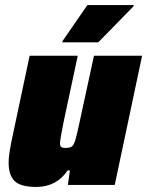

<svg xmlns="http://www.w3.org/2000/svg" viewBox="-20 -730 581 758"><path d="M14 -89Q14 -123 32 -204L97 -510H287L231 -248Q217 -178 217 -165Q217 -153 221.5 -149.5Q226 -146 238 -146Q256 -146 263.5 -151.5Q271 -157 277 -176Q283 -195 294 -247L351 -510H541L433 0H248L256 -57H247Q203 8 123 8Q62 8 38 -15Q14 -38 14 -89ZM226 -563 227 -568 325 -710H508L507 -705L368 -563Z"/></svg>

Font: Saira Semi Condensed Black
Style: Italic
Weight: 900
Width: 4
Italic angle: -12°
Designer: Hector Gatti with collaboration of the Omnibus-Type team
Foundry: Omnibus-Type
Version: Version 1.001; ttfautohint (v1.8)